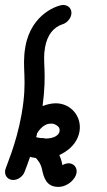

<svg xmlns="http://www.w3.org/2000/svg" viewBox="-49 -707 424 763"><path d="M115 -158.2C107.9 -159.1 101.7 -160 94.7 -161.8C96.4 -166.4 97.4 -171.8 98.2 -176.4C98.6 -177 118.4 -215.7 153 -215.7C154.6 -215.7 156.2 -215.6 157.8 -215.5C168.1 -215.5 181.6 -207.4 186.6 -198.2C188.1 -193.6 188.4 -189.2 187.7 -185.1C184.6 -167.7 162.3 -156.4 131.9 -156.4C128.5 -157.3 125 -158.2 122.3 -158.2ZM172.7 -296.5C155.2 -296.5 137.1 -292.1 120.2 -285.5C138.5 -424.3 119.1 -456.8 129.8 -517.7C138.8 -568.9 163.5 -598.7 200.3 -610.9C216.5 -615.5 231.4 -632.7 234.3 -649.1C238 -670 224.5 -686.4 203.7 -687.3H201.9C183.8 -687.3 75.4 -654.9 51.9 -521.5C36.2 -432.6 62.2 -397.6 36.7 -252.6C15.5 -132.5 -26.1 -43.7 -28.4 -30.9C-32.2 -9.1 -18 8.2 3.8 8.2C22 8.2 41.7 -5.5 48.5 -23.6C56.4 -42.7 62.5 -61.8 69.5 -80.9L70 -83.6C77.9 -81.8 85.7 -80 93.8 -79.1C104.4 -67.3 113.8 -53.6 117.3 -37.3C124.4 -1.6 135 35.7 182.5 35.7C220.5 35.7 250.8 4.7 255 -19.1C258.9 -40.9 244.6 -58.2 222.8 -58.2C216.4 -58.2 204.9 -54.5 198.8 -50.9C197.9 -55 196.8 -68.5 186.8 -90.9C187.8 -91.8 255 -117.1 266.8 -184.1C277.3 -243.7 232.8 -296.5 172.7 -296.5Z"/></svg>

Font: TudorRose
Style: Oblique
Weight: 500
Italic angle: 10°
Version: Version 001.000